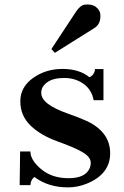

<svg xmlns="http://www.w3.org/2000/svg" viewBox="-20 -809 540 839"><path d="M130.4 -35.6Q114.7 -24.9 112.8 0H65.9L67.9 -147H112.8Q112.8 -109.4 159.9 -69.8Q207 -30.3 279.3 -30.3Q351.6 -30.3 371.1 -72.3Q376.5 -84.5 376.5 -97.7Q376.5 -122.1 343 -142.6Q309.6 -163.1 233.2 -190.4Q156.7 -217.8 112.8 -261Q68.8 -304.2 68.8 -366.5Q68.8 -428.7 124.5 -468.3Q180.2 -507.8 253.2 -507.8Q326.2 -507.8 370.6 -471.7Q384.3 -476.1 392.1 -493.2Q395 -499 395 -507.3H432.1V-371.1H389.2Q380.9 -417 345 -442.6Q309.1 -468.3 260.7 -468.3Q212.4 -468.3 186.3 -449.5Q160.2 -430.7 160.2 -403.8Q160.2 -377 190.2 -354.7Q220.2 -332.5 275.1 -313.2Q330.1 -293.9 361.3 -279.3Q461.4 -231 461.4 -139.4Q461.4 -47.9 358.9 -6.3Q318.8 9.8 277.3 9.8Q190.9 9.8 130.4 -35.6ZM204.6 -594.7 312 -757.8Q331.1 -786.1 349.6 -788.6Q380.9 -792.5 398.9 -778.8Q417 -765.1 418.5 -745.6Q421.4 -704.6 392.6 -686.5L219.7 -578.1Z"/></svg>

Font: Cantata One
Style: Regular
Weight: 400
Designer: Joana Maria Correia da Silva
Foundry: Joana Maria Correia da Silva
Version: Version 1.002